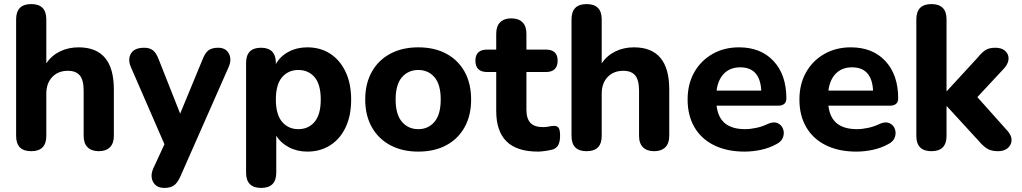

<svg xmlns="http://www.w3.org/2000/svg" viewBox="-20 -733 5007 941"><path d="M133 8Q59 8 59 -67V-638Q59 -713 133 -713Q207 -713 207 -638V-423Q233 -461 274 -481Q315 -501 365 -501Q538 -501 538 -295V-67Q538 -30 518.5 -11Q499 8 464 8Q429 8 409.5 -11Q390 -30 390 -67V-288Q390 -341 371 -363.5Q352 -386 313 -386Q265 -386 236 -355.5Q207 -325 207 -274V-67Q207 8 133 8Z M786 188Q746 188 730.5 159Q715 130 731 93L786 -26L622 -403Q605 -441 621.5 -470Q638 -499 687 -499Q713 -499 729.5 -486.5Q746 -474 759 -439L863 -176L972 -440Q985 -474 1002 -486.5Q1019 -499 1049 -499Q1087 -499 1102 -470Q1117 -441 1100 -403L864 132Q849 165 831.5 176.5Q814 188 786 188Z M1442 -100Q1492 -100 1522 -136Q1552 -172 1552 -245Q1552 -319 1522 -354.5Q1492 -390 1442 -390Q1393 -390 1362.5 -354.5Q1332 -319 1332 -245Q1332 -172 1362.5 -136Q1393 -100 1442 -100ZM1260 188Q1186 188 1186 113V-424Q1186 -499 1259 -499Q1332 -499 1332 -424V-419Q1353 -457 1394 -479Q1435 -501 1486 -501Q1550 -501 1598 -470Q1646 -439 1673.5 -381.5Q1701 -324 1701 -245Q1701 -166 1674 -109Q1647 -52 1598.5 -21Q1550 10 1486 10Q1436 10 1395.5 -11.5Q1355 -33 1334 -68V113Q1334 188 1260 188Z M2030 10Q1952 10 1893.5 -21Q1835 -52 1802.5 -109.5Q1770 -167 1770 -245Q1770 -324 1802.5 -381.5Q1835 -439 1893.5 -470Q1952 -501 2030 -501Q2109 -501 2167 -470Q2225 -439 2257 -381.5Q2289 -324 2289 -245Q2289 -167 2257 -109.5Q2225 -52 2167 -21Q2109 10 2030 10ZM2030 -100Q2079 -100 2109.5 -136Q2140 -172 2140 -245Q2140 -319 2109.5 -354.5Q2079 -390 2030 -390Q1981 -390 1950 -354.5Q1919 -319 1919 -245Q1919 -172 1950 -136Q1981 -100 2030 -100Z M2617 10Q2513 10 2462.5 -40Q2412 -90 2412 -189V-380H2368Q2310 -380 2310 -436Q2310 -490 2368 -490H2412V-568Q2412 -605 2431.5 -624Q2451 -643 2486 -643Q2521 -643 2540.5 -624Q2560 -605 2560 -568V-490H2655Q2713 -490 2713 -436Q2713 -380 2655 -380H2560V-195Q2560 -152 2579.5 -131Q2599 -110 2642 -110Q2657 -110 2670.5 -113Q2684 -116 2694 -116Q2708 -117 2716.5 -108Q2725 -99 2725 -68Q2725 -43 2718 -26Q2711 -9 2691 -1Q2678 3 2655 6.5Q2632 10 2617 10Z M2855 8Q2781 8 2781 -67V-638Q2781 -713 2855 -713Q2929 -713 2929 -638V-423Q2955 -461 2996 -481Q3037 -501 3087 -501Q3260 -501 3260 -295V-67Q3260 -30 3240.5 -11Q3221 8 3186 8Q3151 8 3131.5 -11Q3112 -30 3112 -67V-288Q3112 -341 3093 -363.5Q3074 -386 3035 -386Q2987 -386 2958 -355.5Q2929 -325 2929 -274V-67Q2929 8 2855 8Z M3629 10Q3543 10 3480 -21Q3417 -52 3383.5 -109.5Q3350 -167 3350 -245Q3350 -321 3382.5 -378.5Q3415 -436 3472 -468.5Q3529 -501 3602 -501Q3709 -501 3771.5 -433.5Q3834 -366 3834 -251Q3834 -215 3793 -215H3492Q3499 -156 3534 -128Q3569 -100 3632 -100Q3657 -100 3687.5 -106.5Q3718 -113 3746 -127Q3773 -138 3792 -129Q3811 -120 3818 -100.5Q3825 -81 3817.5 -60Q3810 -39 3786 -27Q3752 -8 3711 1Q3670 10 3629 10ZM3492 -289H3711Q3705 -403 3608 -403Q3559 -403 3529 -373Q3499 -343 3492 -289Z M4177 10Q4091 10 4028 -21Q3965 -52 3931.5 -109.5Q3898 -167 3898 -245Q3898 -321 3930.5 -378.5Q3963 -436 4020 -468.5Q4077 -501 4150 -501Q4257 -501 4319.5 -433.5Q4382 -366 4382 -251Q4382 -215 4341 -215H4040Q4047 -156 4082 -128Q4117 -100 4180 -100Q4205 -100 4235.5 -106.5Q4266 -113 4294 -127Q4321 -138 4340 -129Q4359 -120 4366 -100.5Q4373 -81 4365.5 -60Q4358 -39 4334 -27Q4300 -8 4259 1Q4218 10 4177 10ZM4040 -289H4259Q4253 -403 4156 -403Q4107 -403 4077 -373Q4047 -343 4040 -289Z M4545 8Q4471 8 4471 -67V-638Q4471 -713 4545 -713Q4619 -713 4619 -638V-287H4621L4770 -449Q4791 -475 4809 -487Q4827 -499 4858 -499Q4889 -499 4906 -484Q4923 -469 4923 -446.5Q4923 -424 4904 -401L4770 -257L4921 -88Q4940 -64 4937.5 -42Q4935 -20 4917.5 -6Q4900 8 4872 8Q4838 8 4818 -4.5Q4798 -17 4777 -42L4621 -212H4619V-67Q4619 8 4545 8Z"/></svg>

Font: Chiron GoRound TC
Style: Bold
Weight: 700
Designer: Ryoko NISHIZUKA 西塚涼子 (kana, bopomofo & ideographs); Paul D. Hunt (Latin, Greek & Cyrillic); Sandoll Communications 산돌커뮤니
Foundry: Adobe
Version: Version 1.000;hotconv 1.1.1;makeotfexe 2.6.0